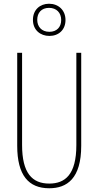

<svg xmlns="http://www.w3.org/2000/svg" viewBox="-20 -996 526 1026"><path d="M244 -804C294 -804 330 -837 330 -889C330 -942 292 -976 242 -976C194 -976 156 -944 156 -890C156 -835 196 -804 244 -804ZM244 -826C201 -826 179 -855 179 -890C179 -927 201 -954 242 -954C282 -954 307 -928 307 -889C307 -851 283 -826 244 -826ZM414 -217V-714H388V-221C388 -63 328 -15 243 -15C152 -15 98 -71 98 -221V-714H72V-217C72 -59 133 10 243 10C338 10 414 -42 414 -217Z"/></svg>

Font: Noto Sans Sinhala ExtraCondensed Thin
Style: Regular
Weight: 100
Width: 2
Designer: Jelle Bosma - Monotype Design Team
Foundry: Monotype Imaging Inc.
Version: Version 2.006